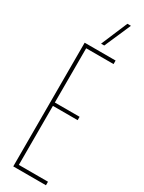

<svg xmlns="http://www.w3.org/2000/svg" viewBox="-233 -913 704 941"><g transform="rotate(30 119.5 -442.5)"><path d="M43 0V-700H218V-680H63V-373H203V-354H63V-20H228V0ZM115 -736 178 -885H198L133 -736Z"/></g></svg>

Font: Georama ExtraCondensed Thin
Style: Regular
Weight: 100
Width: 2
Designer: Jean-Baptiste Levee
Foundry: Production Type
Version: Version 1.001